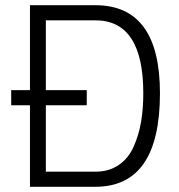

<svg xmlns="http://www.w3.org/2000/svg" viewBox="-20 -717 686 737"><path d="M23 -313V-371H95V-697H346Q594 -697 594 -359Q594 0 346 0H95V-313ZM530 -359Q530 -639 346 -639H156V-371H313V-313H156V-58H346Q398 -58 435.5 -83.5Q473 -109 493 -154Q513 -199 521.5 -249Q530 -299 530 -359Z"/></svg>

Font: TitilliumText22L Lt
Style: Thin
Weight: 300
Designer: Campivisivi
Foundry: Campivisivi
Version: 1.000